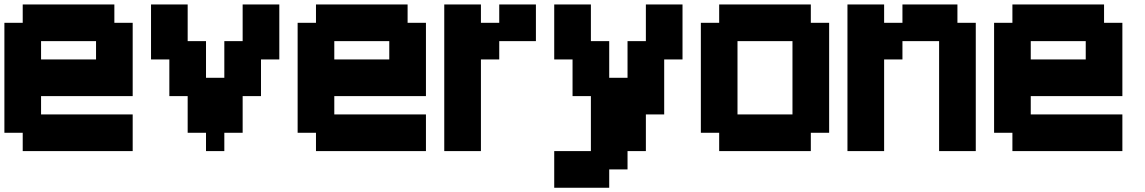

<svg xmlns="http://www.w3.org/2000/svg" viewBox="-20 -687 5207 873"><path d="M0 -83.3V-583.3H83.3V-666.7H500V-583.3H583.3V-250H166.7V-166.7H583.3V0H83.3V-83.3ZM166.7 -416.7H416.7V-500H166.7Z M666.7 -416.7V-666.7H833.3V-500H916.7V-333.3H1000V-500H1083.3V-666.7H1250V-416.7H1166.7V-250H1083.3V-83.3H1000V0H916.7V-83.3H833.3V-250H750V-416.7Z M1333.3 -83.3V-583.3H1416.7V-666.7H1833.3V-583.3H1916.7V-250H1500V-166.7H1916.7V0H1416.7V-83.3ZM1500 -416.7H1750V-500H1500Z M2000 0V-666.7H2166.7V-583.3H2250V-666.7H2416.7V-500H2250V-416.7H2166.7V0Z M2500 0H2666.7V-250H2583.3V-416.7H2500V-666.7H2666.7V-500H2750V-333.3H2833.3V-500H2916.7V-666.7H3083.3V-416.7H3000V-166.7H2916.7V0H2833.3V83.3H2750V166.7H2500Z M3166.7 -83.3V-583.3H3250V-666.7H3666.7V-583.3H3750V-83.3H3666.7V0H3250V-83.3ZM3333.3 -166.7H3583.3V-500H3333.3Z M3833.3 0V-666.7H4000V-583.3H4083.3V-666.7H4333.3V-583.3H4416.7V0H4250V-500H4083.3V-416.7H4000V0Z M4500 -83.3V-583.3H4583.3V-666.7H5000V-583.3H5083.3V-250H4666.7V-166.7H5083.3V0H4583.3V-83.3ZM4666.7 -416.7H4916.7V-500H4666.7Z"/></svg>

Font: Galmuri11 Bold
Style: Regular
Weight: 700
Designer: Lee Minseo (quiple)
Version: Version 2.397;hotconv 1.1.1;makeotfexe 2.6.0 DEVELOPMENT